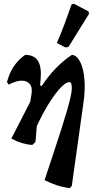

<svg xmlns="http://www.w3.org/2000/svg" viewBox="-20 -758 522 1013"><path d="M348.7 234.7Q313.2 230.2 280.4 219.6Q247.7 209.1 215.2 192.3Q240.9 114.4 263.1 47.5Q285.4 -19.4 302.9 -74.4Q320.5 -129.5 333 -172.4Q345.5 -215.3 352.1 -245.2Q358.8 -275 358.8 -291.1Q358.8 -309.6 355.6 -317.1Q352.4 -324.7 344.9 -324.7Q330.4 -324.7 307.7 -303Q285 -281.4 258.8 -244Q232.7 -206.6 206.5 -158.1Q180.3 -109.6 158.7 -56.8L150.3 7Q120.9 4.5 94.2 -3.6Q67.5 -11.7 39.8 -26.8L184.4 -308.4L200.7 -305.1Q268.7 -408.4 359.9 -469Q386.7 -465.1 403.6 -430.4Q420.6 -395.7 425.4 -339.8Q430.2 -283.9 420.2 -215.3L358.9 222.5ZM150.3 7 106.3 -26.8 145.5 -256.5Q152.4 -295 137.9 -313.8Q123.4 -332.7 94 -332.4Q64.6 -332.1 26.2 -311.6L16.9 -324.8Q40.9 -419.3 113 -468.5Q160.8 -468.5 180.6 -436.2Q200.5 -404 194.1 -337.1L167.4 -10ZM449.9 -685.2 341.2 -510.1 325.4 -507.7 280.1 -531.1Q301.6 -581.3 320.8 -632.2Q339.9 -683.1 357.4 -734.2L369.6 -738.4L446.7 -697.9Z"/></svg>

Font: Alegreya
Style: Italic
Weight: 400
Italic angle: -7°
Designer: Juan Pablo del Peral
Foundry: Huerta Tipografica
Version: Version 2.009